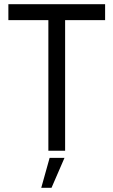

<svg xmlns="http://www.w3.org/2000/svg" viewBox="-20 -720 542 917"><path d="M211 0H291V-624H482V-700H20V-624H211ZM177 177H226L288 34H217Z"/></svg>

Font: Fixel Variable
Style: Regular
Weight: 100
Width: 3
Designer: AlfaBravo + MacPaw
Foundry: Kyrylo Tkachov, Marchela Mozhyna, Serhii Makarenko, Maria Weinstein, Zakhar Kryvoshyya
Version: Version 1.211